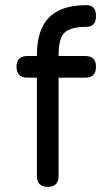

<svg xmlns="http://www.w3.org/2000/svg" viewBox="-20 -724 426 744"><path d="M165 0C193 0 207 -14 207 -42C207 -42 207 -423 207 -423C207 -423 310 -423 310 -423C310 -423 310 -423 310 -423C338 -423 352 -437 352 -465C352 -465 352 -465 352 -465C352 -493 338 -507 310 -507C310 -507 207 -507 207 -507C207 -507 207 -511 207 -511C207 -511 207 -511 207 -511C207 -553.5 214.5 -582.5 230 -597.5C245.5 -612.5 274 -620 316 -620C316 -620 316 -620 316 -620C340 -620 352 -634 352 -662C352 -662 352 -662 352 -662C352 -690 340 -704 316 -704C316 -704 316 -704 316 -704C250.5 -704 202 -688.5 170.5 -657C139 -625.5 123 -576.5 123 -511C123 -511 123 -507 123 -507C123 -507 86 -507 86 -507C86 -507 86 -507 86 -507C58 -507 44 -493 44 -465C44 -465 44 -465 44 -465C44 -437 58 -423 86 -423C86 -423 123 -423 123 -423C123 -423 123 -42 123 -42C123 -42 123 -42 123 -42C123 -14 137 0 165 0C165 0 165 0 165 0Z"/></svg>

Font: Jura-Fortis-Bold
Style: Bold
Weight: 500
Designer: Daniel Johnson, Alexei Vanyashin, Mirko Velimirovic
Foundry: Daniel Johnson
Version: ""